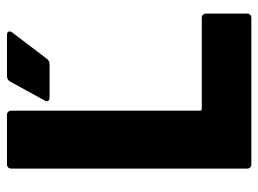

<svg xmlns="http://www.w3.org/2000/svg" viewBox="-115 -625 740 550"><g transform="rotate(-90 255.0 -350.0)"><path d="M59 0H479C486 0 491 -5 491 -12V-130C491 -137 486 -142 479 -142H218C215 -142 213 -144 213 -147V-688C213 -695 208 -700 201 -700H59C52 -700 47 -695 47 -688V-12C47 -5 52 0 59 0ZM250 -578H346C352 -578 357 -580 361 -585L437 -685C439 -688 440 -690 440 -693C440 -697 437 -700 430 -700H312C306 -700 300 -697 297 -692L242 -592C238 -584 241 -578 250 -578Z"/></g></svg>

Font: Barlow Semi Condensed ExtraBold
Style: Regular
Weight: 800
Width: 4
Designer: Jeremy Tribby
Foundry: Tribby Type
Version: Version 1.422;hotconv 1.0.109;makeotfexe 2.5.65596